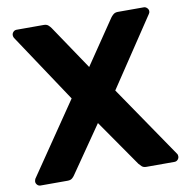

<svg xmlns="http://www.w3.org/2000/svg" viewBox="-79 -777 834 853"><g transform="rotate(-10 338.0 -350.0)"><path d="M36 0Q27 0 21 -6.5Q15 -13 15 -21Q15 -24 16 -27Q17 -30 18 -33L239 -357L33 -667Q30 -673 30 -679Q30 -687 36 -693.5Q42 -700 51 -700H174Q187 -700 194.5 -693Q202 -686 206 -680L340 -481L475 -680Q479 -686 487 -693Q495 -700 508 -700H625Q633 -700 639.5 -693.5Q646 -687 646 -679Q646 -672 642 -667L436 -358L658 -33Q660 -30 660.5 -27Q661 -24 661 -21Q661 -13 655 -6.5Q649 0 640 0H513Q500 0 492.5 -7Q485 -14 481 -19L335 -229L190 -19Q187 -14 179.5 -7Q172 0 158 0Z"/></g></svg>

Font: Rubik SemiBold
Style: Regular
Weight: 600
Designer: Hubert and Fischer
Foundry: Hubert and Fischer
Version: Version 2.300;gftools[0.9.30]